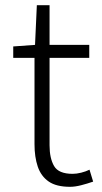

<svg xmlns="http://www.w3.org/2000/svg" viewBox="-20 -707 392 740"><path d="M250 13Q197 13 167.5 -7.5Q138 -28 125.5 -65Q113 -102 113 -151V-484H31V-528L115 -534L122 -687H171V-534H324V-484H171V-147Q171 -97 188.5 -67Q206 -37 260 -37Q275 -37 293 -41.5Q311 -46 325 -53L339 -7Q316 1 292.5 7Q269 13 250 13Z"/></svg>

Font: Noto Sans JP Thin Light
Style: Regular
Weight: 300
Version: Version 2.004-H2;hotconv 1.0.118;makeotfexe 2.5.65603